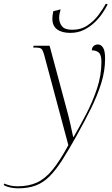

<svg xmlns="http://www.w3.org/2000/svg" viewBox="-157 -785 612 1045"><path d="M225 -606Q180 -606 154 -625Q128 -644 128 -683Q128 -690 129 -700Q130 -710 133 -724L173 -734Q165 -708 165 -688Q165 -661 180.5 -642Q196 -623 236 -623Q284 -623 319.5 -647Q355 -671 379.5 -704Q404 -737 419 -765L429 -761Q419 -741 401.5 -714.5Q384 -688 358.5 -663.5Q333 -639 300 -622.5Q267 -606 225 -606ZM-59 240Q-80 240 -101 235.5Q-122 231 -137 222L-133 214Q-121 220 -102.5 224.5Q-84 229 -61 229Q-1 229 44 208.5Q89 188 129 139Q169 90 215 5L84 -484Q76 -513 68 -519.5Q60 -526 36 -526H24L26 -536H113L207 -186Q217 -150 226 -110Q235 -70 241 -40H244Q277 -97 312 -164Q347 -231 371 -303Q395 -375 395 -448Q395 -486 381 -498.5Q367 -511 343 -511Q343 -526 352.5 -534.5Q362 -543 376 -543Q393 -543 404 -525.5Q415 -508 415 -466Q415 -399 394 -332Q373 -265 338.5 -195Q304 -125 262 -50Q217 31 181.5 86.5Q146 142 111.5 176Q77 210 36.5 225Q-4 240 -59 240Z"/></svg>

Font: Noto Serif Display SemiCondensed ExtraLight
Style: Italic
Weight: 200
Width: 4
Italic angle: -12°
Designer: Monotype Design Team
Foundry: Monotype Imaging Inc.
Version: Version 2.009